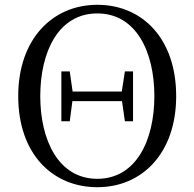

<svg xmlns="http://www.w3.org/2000/svg" viewBox="-20 -765 811 801"><path d="M386 16C573 16 715 -126 715 -364C715 -605 573 -745 386 -745C199 -745 56 -602 56 -364C56 -123 199 16 386 16ZM386 -19C224 -19 148 -180 148 -364C148 -549 224 -709 386 -709C548 -709 624 -549 624 -364C624 -180 548 -19 386 -19ZM501 -259H535V-467H501L488 -383H283L271 -467H236V-259H271L282 -343H489Z"/></svg>

Font: Noto Serif CJK TC
Style: Regular
Weight: 400
Designer: Ryoko NISHIZUKA 西塚涼子 (kana & ideographs); Frank Grießhammer (Latin, Greek & Cyrillic); Wenlong ZHANG 张文龙 (bopomofo); San
Foundry: Adobe
Version: Version 2.001;hotconv 1.1.0;makeotfexe 2.6.0